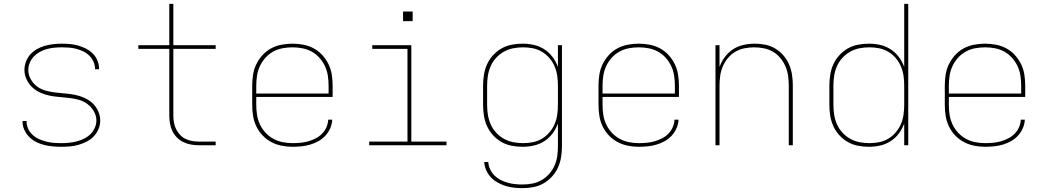

<svg xmlns="http://www.w3.org/2000/svg" viewBox="-20 -755 5440 998"><path d="M299 8Q277 8 254.5 6Q232 4 210 -1.5Q188 -7 168 -17Q148 -27 132 -43Q116 -59 106.5 -80Q97 -101 97 -123Q97 -124 97 -124.5Q97 -125 97 -126H118Q118 -125 118 -124.5Q118 -124 118 -124Q118 -104 126.5 -85.5Q135 -67 150 -53.5Q165 -40 183 -32Q201 -24 220.5 -19Q240 -14 259.5 -12.5Q279 -11 299 -11Q319 -11 339 -13Q359 -15 378.5 -20Q398 -25 416.5 -34Q435 -43 449.5 -57Q464 -71 472.5 -90Q481 -109 481 -129Q481 -154 467.5 -177Q454 -200 433.5 -215Q413 -230 388.5 -236.5Q364 -243 338.5 -246Q313 -249 287.5 -251Q262 -253 237.5 -258Q213 -263 189.5 -273.5Q166 -284 147.5 -301.5Q129 -319 118 -342.5Q107 -366 107 -391Q107 -413 115 -434.5Q123 -456 138 -472.5Q153 -489 172.5 -500Q192 -511 213.5 -517Q235 -523 257 -525.5Q279 -528 301 -528Q323 -528 344.5 -526Q366 -524 387 -518Q408 -512 427.5 -502Q447 -492 462.5 -476.5Q478 -461 486.5 -440Q495 -419 495 -398Q495 -397 495 -396Q495 -395 495 -395H474Q474 -395 474 -395.5Q474 -396 474 -397Q474 -416 466 -434Q458 -452 444.5 -465.5Q431 -479 413.5 -487.5Q396 -496 377.5 -501Q359 -506 339.5 -507.5Q320 -509 301 -509Q282 -509 262 -507Q242 -505 223.5 -500Q205 -495 187.5 -485.5Q170 -476 156.5 -462Q143 -448 135 -429.5Q127 -411 127 -391Q127 -366 140 -343Q153 -320 173.5 -305Q194 -290 219 -283.5Q244 -277 269 -274Q294 -271 319.5 -269Q345 -267 370 -262Q395 -257 418.5 -246.5Q442 -236 460.5 -219Q479 -202 490 -178Q501 -154 501 -129Q501 -106 492 -84.5Q483 -63 467.5 -46.5Q452 -30 431.5 -19.5Q411 -9 389 -2.5Q367 4 344.5 6Q322 8 299 8Z M1015 0Q994 0 973.5 -3.5Q953 -7 934 -16Q915 -25 900 -40Q885 -55 876 -74Q867 -93 863.5 -113.5Q860 -134 860 -155V-501H699V-520H860V-735H881V-520H1101V-501H881V-155Q881 -137 884 -119Q887 -101 895 -84.5Q903 -68 915.5 -54.5Q928 -41 944.5 -33Q961 -25 979 -22Q997 -19 1015 -19H1101V0Z M1501 8Q1473 8 1444.5 2.5Q1416 -3 1390.5 -16.5Q1365 -30 1345 -51Q1325 -72 1312.5 -98Q1300 -124 1295.5 -152.5Q1291 -181 1291 -210V-310Q1291 -339 1295.5 -367.5Q1300 -396 1312.5 -421.5Q1325 -447 1344.5 -468.5Q1364 -490 1389 -503.5Q1414 -517 1442.5 -522.5Q1471 -528 1500 -528Q1529 -528 1557.5 -522.5Q1586 -517 1611 -503.5Q1636 -490 1655.5 -468.5Q1675 -447 1687.5 -421.5Q1700 -396 1704.5 -367.5Q1709 -339 1709 -310V-251H1312V-210Q1312 -184 1316 -158Q1320 -132 1331 -108.5Q1342 -85 1360 -65.5Q1378 -46 1401 -33.5Q1424 -21 1449.5 -16Q1475 -11 1501 -11Q1522 -11 1542.5 -13Q1563 -15 1582.5 -20.5Q1602 -26 1620.5 -35.5Q1639 -45 1653.5 -59.5Q1668 -74 1676.5 -93Q1685 -112 1686 -133H1707Q1706 -110 1696.5 -88.5Q1687 -67 1671.5 -50Q1656 -33 1635.5 -21.5Q1615 -10 1593 -3.5Q1571 3 1547.5 5.5Q1524 8 1501 8ZM1312 -269H1688V-310Q1688 -336 1684 -362Q1680 -388 1669 -411.5Q1658 -435 1640.5 -454.5Q1623 -474 1600.5 -486.5Q1578 -499 1552 -504Q1526 -509 1500 -509Q1474 -509 1448 -504Q1422 -499 1399.5 -486.5Q1377 -474 1359.5 -454.5Q1342 -435 1331 -411.5Q1320 -388 1316 -362Q1312 -336 1312 -310Z M1899 0V-19H2098V-501H1915V-520H2118V-19H2301V0ZM2075 -645V-695H2125V-645Z M2696 223Q2674 223 2651.5 220.5Q2629 218 2608 211.5Q2587 205 2567 194Q2547 183 2532 167Q2517 151 2507.5 130Q2498 109 2497 87H2518Q2519 106 2527.5 124.5Q2536 143 2550 157Q2564 171 2581.5 180Q2599 189 2618 194.5Q2637 200 2657 202Q2677 204 2696 204Q2722 204 2747.5 199Q2773 194 2795.5 181Q2818 168 2835 148.5Q2852 129 2862.5 105.5Q2873 82 2876.5 56.5Q2880 31 2880 5V-113Q2870 -85 2852 -61Q2834 -37 2809 -21Q2784 -5 2755 1.5Q2726 8 2696 8Q2668 8 2639.5 2.5Q2611 -3 2586.5 -17Q2562 -31 2542.5 -52.5Q2523 -74 2511.5 -99.5Q2500 -125 2495.5 -153.5Q2491 -182 2491 -210V-310Q2491 -338 2495.5 -366.5Q2500 -395 2511.5 -420.5Q2523 -446 2542.5 -467.5Q2562 -489 2586.5 -503Q2611 -517 2639.5 -522.5Q2668 -528 2696 -528Q2726 -528 2755 -521.5Q2784 -515 2809 -499Q2834 -483 2852 -459Q2870 -435 2880 -407V-520H2901V5Q2901 33 2896.5 61.5Q2892 90 2880.5 115.5Q2869 141 2849.5 162.5Q2830 184 2805.5 198Q2781 212 2753 217.5Q2725 223 2696 223ZM2699 -11Q2725 -11 2750 -16Q2775 -21 2797 -34Q2819 -47 2836 -67Q2853 -87 2863 -110.5Q2873 -134 2876.5 -159Q2880 -184 2880 -210V-310Q2880 -336 2876.5 -361Q2873 -386 2863 -409.5Q2853 -433 2836 -453Q2819 -473 2797 -486Q2775 -499 2750 -504Q2725 -509 2699 -509Q2673 -509 2647.5 -504Q2622 -499 2599.5 -486.5Q2577 -474 2559 -454.5Q2541 -435 2530.5 -411Q2520 -387 2516 -361.5Q2512 -336 2512 -310V-210Q2512 -184 2516 -158.5Q2520 -133 2530.5 -109Q2541 -85 2559 -65.5Q2577 -46 2599.5 -33.5Q2622 -21 2647.5 -16Q2673 -11 2699 -11Z M3301 8Q3273 8 3244.5 2.5Q3216 -3 3190.5 -16.5Q3165 -30 3145 -51Q3125 -72 3112.5 -98Q3100 -124 3095.5 -152.5Q3091 -181 3091 -210V-310Q3091 -339 3095.5 -367.5Q3100 -396 3112.5 -421.5Q3125 -447 3144.5 -468.5Q3164 -490 3189 -503.5Q3214 -517 3242.5 -522.5Q3271 -528 3300 -528Q3329 -528 3357.5 -522.5Q3386 -517 3411 -503.5Q3436 -490 3455.5 -468.5Q3475 -447 3487.5 -421.5Q3500 -396 3504.5 -367.5Q3509 -339 3509 -310V-251H3112V-210Q3112 -184 3116 -158Q3120 -132 3131 -108.5Q3142 -85 3160 -65.5Q3178 -46 3201 -33.5Q3224 -21 3249.5 -16Q3275 -11 3301 -11Q3322 -11 3342.5 -13Q3363 -15 3382.5 -20.5Q3402 -26 3420.5 -35.5Q3439 -45 3453.5 -59.5Q3468 -74 3476.5 -93Q3485 -112 3486 -133H3507Q3506 -110 3496.5 -88.5Q3487 -67 3471.5 -50Q3456 -33 3435.5 -21.5Q3415 -10 3393 -3.5Q3371 3 3347.5 5.5Q3324 8 3301 8ZM3112 -269H3488V-310Q3488 -336 3484 -362Q3480 -388 3469 -411.5Q3458 -435 3440.5 -454.5Q3423 -474 3400.5 -486.5Q3378 -499 3352 -504Q3326 -509 3300 -509Q3274 -509 3248 -504Q3222 -499 3199.5 -486.5Q3177 -474 3159.5 -454.5Q3142 -435 3131 -411.5Q3120 -388 3116 -362Q3112 -336 3112 -310Z M3699 0V-520H3720V-407Q3730 -435 3748 -459Q3766 -483 3790.5 -499Q3815 -515 3844.5 -521.5Q3874 -528 3903 -528Q3931 -528 3958.5 -522.5Q3986 -517 4010 -502.5Q4034 -488 4052.5 -466.5Q4071 -445 4082 -419Q4093 -393 4097 -365.5Q4101 -338 4101 -310V0H4080V-310Q4080 -335 4076.5 -360.5Q4073 -386 4063 -409.5Q4053 -433 4036.5 -453Q4020 -473 3998 -486Q3976 -499 3950.5 -504Q3925 -509 3900 -509Q3875 -509 3849.5 -504Q3824 -499 3802 -486Q3780 -473 3763.5 -453Q3747 -433 3737 -409.5Q3727 -386 3723.5 -360.5Q3720 -335 3720 -310V0Z M4496 8Q4468 8 4439.5 2.5Q4411 -3 4386.5 -17Q4362 -31 4342.5 -52.5Q4323 -74 4311.5 -99.5Q4300 -125 4295.5 -153.5Q4291 -182 4291 -210V-310Q4291 -338 4295.5 -366.5Q4300 -395 4311.5 -420.5Q4323 -446 4342.5 -467.5Q4362 -489 4386.5 -503Q4411 -517 4439.5 -522.5Q4468 -528 4496 -528Q4526 -528 4555 -521.5Q4584 -515 4609 -499Q4634 -483 4652 -459Q4670 -435 4680 -407V-735H4701V0H4680V-113Q4670 -85 4652 -61Q4634 -37 4609 -21Q4584 -5 4555 1.5Q4526 8 4496 8ZM4499 -11Q4525 -11 4550 -16Q4575 -21 4597 -34Q4619 -47 4636 -67Q4653 -87 4663 -110.5Q4673 -134 4676.5 -159Q4680 -184 4680 -210V-310Q4680 -336 4676.5 -361Q4673 -386 4663 -409.5Q4653 -433 4636 -453Q4619 -473 4597 -486Q4575 -499 4550 -504Q4525 -509 4499 -509Q4473 -509 4447.5 -504Q4422 -499 4399.5 -486.5Q4377 -474 4359 -454.5Q4341 -435 4330.5 -411Q4320 -387 4316 -361.5Q4312 -336 4312 -310V-210Q4312 -184 4316 -158.5Q4320 -133 4330.5 -109Q4341 -85 4359 -65.5Q4377 -46 4399.5 -33.5Q4422 -21 4447.5 -16Q4473 -11 4499 -11Z M5101 8Q5073 8 5044.5 2.5Q5016 -3 4990.5 -16.5Q4965 -30 4945 -51Q4925 -72 4912.5 -98Q4900 -124 4895.5 -152.5Q4891 -181 4891 -210V-310Q4891 -339 4895.5 -367.5Q4900 -396 4912.5 -421.5Q4925 -447 4944.5 -468.5Q4964 -490 4989 -503.5Q5014 -517 5042.5 -522.5Q5071 -528 5100 -528Q5129 -528 5157.5 -522.5Q5186 -517 5211 -503.5Q5236 -490 5255.5 -468.5Q5275 -447 5287.5 -421.5Q5300 -396 5304.5 -367.5Q5309 -339 5309 -310V-251H4912V-210Q4912 -184 4916 -158Q4920 -132 4931 -108.5Q4942 -85 4960 -65.5Q4978 -46 5001 -33.5Q5024 -21 5049.5 -16Q5075 -11 5101 -11Q5122 -11 5142.5 -13Q5163 -15 5182.5 -20.5Q5202 -26 5220.5 -35.5Q5239 -45 5253.5 -59.5Q5268 -74 5276.5 -93Q5285 -112 5286 -133H5307Q5306 -110 5296.5 -88.5Q5287 -67 5271.5 -50Q5256 -33 5235.5 -21.5Q5215 -10 5193 -3.5Q5171 3 5147.5 5.5Q5124 8 5101 8ZM4912 -269H5288V-310Q5288 -336 5284 -362Q5280 -388 5269 -411.5Q5258 -435 5240.5 -454.5Q5223 -474 5200.5 -486.5Q5178 -499 5152 -504Q5126 -509 5100 -509Q5074 -509 5048 -504Q5022 -499 4999.5 -486.5Q4977 -474 4959.5 -454.5Q4942 -435 4931 -411.5Q4920 -388 4916 -362Q4912 -336 4912 -310Z"/></svg>

Font: Iosevka SS04 Thin Extended
Style: Regular
Weight: 100
Width: 7
Monospace: yes
Designer: Belleve Invis
Foundry: Belleve Invis
Version: Version 19.0.0; ttfautohint (v1.8.4)